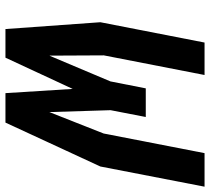

<svg xmlns="http://www.w3.org/2000/svg" viewBox="-53 -717 770 704"><g transform="rotate(90 332.0 -365.0)"><path d="M86.5 0H191.5L306 -246.5L321.5 0H429.5L590.5 -348L664.5 -730H541.5L469.5 -360L391 -161L384 -385.5L409 -514.5H304L278.5 -385L184 -161L183 -360.5L255 -730H136L61.5 -348Z"/></g></svg>

Font: Monaspace Krypton
Style: Bold Italic
Weight: 700
Italic angle: -11°
Designer: Riley Cran & the Lettermatic Team
Foundry: Lettermatic
Version: Version 1.101 (Monaspace Krypton)